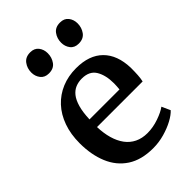

<svg xmlns="http://www.w3.org/2000/svg" viewBox="-237 -895 1003 1003"><g transform="rotate(-45 264.5 -393.5)"><path d="M283 11Q196.5 11 140.2 -26Q84 -63 56.8 -128.5Q29.5 -194 29.5 -279Q29.5 -346 48.8 -399.8Q68 -453.5 103.2 -491.5Q138.5 -529.5 187 -549.8Q235.5 -570 293.5 -570Q390 -570 442.2 -518Q494.5 -466 497.5 -369.5Q497.5 -338.5 496 -315.5Q494.5 -292.5 490.5 -275H153.5Q155 -228 166 -189.5Q177 -151 197.5 -123.2Q218 -95.5 248.2 -80.8Q278.5 -66 318 -66Q359.5 -66 401.8 -80.8Q444 -95.5 466.5 -112.5L488 -65Q471 -46.5 439 -29.2Q407 -12 366.2 -0.5Q325.5 11 283 11ZM154 -331H375.5Q376.5 -340 377.2 -352Q378 -364 378 -373.5Q378 -434 355 -472.2Q332 -510.5 276 -510.5Q251 -510.5 229.8 -501.8Q208.5 -493 192.2 -472.8Q176 -452.5 166 -417.8Q156 -383 154 -331ZM174 -650.5Q144 -650.5 128 -671Q112 -691.5 112 -719Q112 -750.5 129.8 -774.2Q147.5 -798 182 -798H183Q213 -798 228.8 -777.8Q244.5 -757.5 244.5 -730Q244.5 -698.5 227.2 -674.5Q210 -650.5 175 -650.5ZM394 -650.5Q364 -650.5 348.2 -671Q332.5 -691.5 332.5 -719Q332.5 -750.5 350 -774.2Q367.5 -798 402 -798H403Q433.5 -798 449.2 -777.8Q465 -757.5 465 -730Q465 -698.5 447.5 -674.5Q430 -650.5 395 -650.5Z"/></g></svg>

Font: Merriweather SemiBold
Style: Regular
Weight: 600
Version: Version 2.100